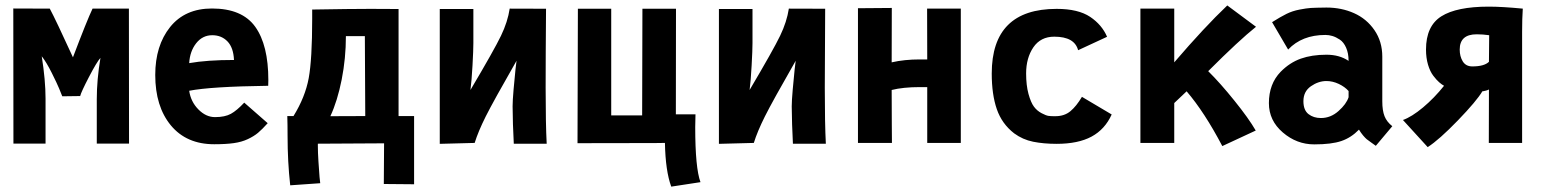

<svg xmlns="http://www.w3.org/2000/svg" viewBox="-20 -530 5733 712"><path d="M29.3 -498.5 164.6 -498Q175.8 -477.1 197.3 -431.9Q218.8 -386.7 234.4 -352.1L250.5 -317.4Q302.7 -455.1 323.2 -498H458L458.5 2.4H338.9V-162.1Q338.9 -234.4 352.5 -315.4Q338.9 -300.3 309.8 -244.4Q280.8 -188.5 277.3 -173.8L210.9 -172.9Q206.5 -184.1 199.2 -201.9Q191.9 -219.7 171.9 -259.8Q151.9 -299.8 134.8 -321.3Q148.9 -232.9 148.9 -164.1V2.4H29.8Z M681.6 -295.9Q748 -307.6 847.7 -307.6Q845.7 -353.5 823.5 -376.5Q801.3 -399.4 767.1 -399.4Q731 -399.4 707.5 -369.6Q684.1 -339.8 681.6 -295.9ZM766.1 -498.5Q877.9 -498.5 926.5 -430.7Q975.1 -362.8 975.1 -232.9L974.6 -211.9Q760.7 -209 681.6 -193.4Q687.5 -152.8 715.6 -124.3Q743.7 -95.7 777.3 -95.7Q814 -95.7 836.2 -107.9Q858.4 -120.1 885.7 -149.4L972.7 -73.2Q952.1 -50.3 937 -37.6Q921.9 -24.9 899.2 -14.2Q876.5 -3.4 847.2 0.7Q817.9 4.9 774.4 4.9Q671.4 4.9 613.5 -65.2Q555.7 -135.3 555.7 -252Q555.7 -360.8 610.8 -429.7Q666 -498.5 766.1 -498.5Z M1333 -396H1262.7Q1262.7 -314 1247.1 -234.9Q1231.4 -155.8 1205.1 -99.1L1334.5 -99.6ZM1515.6 153.3 1403.3 152.3 1404.3 1.5 1158.7 2.9Q1158.7 2.9 1158.7 10.7Q1158.7 34.2 1160.9 68.8Q1163.1 103.5 1165 126.5L1167.5 149.4L1056.2 157.2Q1046.4 69.3 1046.4 -26.4Q1046.4 -69.3 1045.4 -99.6H1068.4Q1111.8 -169.9 1124.8 -240.2Q1137.7 -310.5 1137.7 -460.4V-494.6Q1281.2 -497.1 1353.5 -497.1L1458 -496.6V-99.6H1515.6Z M1870.1 -498 2004.9 -497.6Q2003.4 -317.9 2003.4 -204.6Q2003.4 -70.8 2007.3 2.9H1885.3Q1881.3 -71.3 1880.9 -135.7Q1880.9 -155.8 1884.5 -198Q1888.2 -240.2 1891.6 -272.5L1895.5 -304.7Q1809.1 -153.8 1781.2 -98.1Q1753.4 -42.5 1740.2 0L1610.8 3.4V-496.6H1735.4V-370.1Q1735.4 -344.7 1732.2 -287.1Q1729 -229.5 1724.6 -196.3Q1813 -345.7 1837.9 -397.5Q1862.8 -449.2 1870.1 -498Z M2246.6 -102.1H2361.3L2362.3 -497.6H2486.8L2486.3 -106H2559.1Q2558.1 -76.7 2558.1 -58.6Q2558.1 92.8 2577.6 145.5L2469.2 162.1Q2447.8 104 2445.8 0L2409.7 0.5L2121.6 1L2123 -497.6H2246.6Z M2905.3 -498 3040 -497.6Q3038.6 -317.9 3038.6 -204.6Q3038.6 -70.8 3042.5 2.9H2920.4Q2916.5 -71.3 2916 -135.7Q2916 -155.8 2919.7 -198Q2923.3 -240.2 2926.8 -272.5L2930.7 -304.7Q2844.2 -153.8 2816.4 -98.1Q2788.6 -42.5 2775.4 0L2646 3.4V-496.6H2770.5V-370.1Q2770.5 -344.7 2767.3 -287.1Q2764.2 -229.5 2759.8 -196.3Q2848.1 -345.7 2873 -397.5Q2897.9 -449.2 2905.3 -498Z M3287.1 -500.5 3286.6 -298.8Q3334 -309.6 3390.1 -309.6H3418.5Q3418.5 -383.3 3418.2 -424.3Q3418 -465.3 3418 -498H3543V0H3418.5V-207H3391.6Q3329.1 -207 3286.6 -196.3Q3286.6 -102.5 3287.1 -68.4Q3287.6 -34.2 3287.6 0H3161.6V-499.5Z M3785.2 -257.8Q3785.2 -213.9 3793.9 -181.9Q3802.7 -149.9 3814.2 -134.5Q3825.7 -119.1 3842.3 -110.4Q3858.9 -101.6 3867.9 -100.3Q3877 -99.1 3887.7 -99.1H3893.6Q3927.2 -99.1 3949.5 -117.7Q3971.7 -136.2 3992.2 -170.9L4102.5 -105.5Q4077.6 -50.3 4027.8 -23.4Q3978 3.4 3898.4 3.4Q3850.1 3.4 3811.3 -4.4Q3772.5 -12.2 3740.7 -35.6Q3695.3 -70.8 3676.5 -125.2Q3657.7 -179.7 3657.7 -257.3Q3657.7 -497.1 3898.4 -497.1Q3978.5 -497.1 4022.9 -467.3Q4066.4 -438 4085.4 -393.6L3978 -343.8Q3964.8 -394 3889.6 -394Q3838.9 -394 3812 -354.5Q3785.2 -314.9 3785.2 -257.8Z M4460.4 -266.1Q4504.9 -222.2 4557.6 -156.7Q4610.4 -91.3 4636.7 -45.9L4512.7 11.7Q4446.8 -113.8 4380.4 -191.4L4334.5 -147.9V0H4209V-498H4334.5V-298.8Q4446.8 -429.7 4531.2 -509.8L4637.7 -430.7Q4575.2 -380.9 4460.4 -266.1Z M4813.5 -154.8Q4813.5 -121.6 4832.3 -106.9Q4851.1 -92.3 4878.4 -92.3Q4914.6 -92.3 4943.6 -118.2Q4972.7 -144 4981 -169.4V-192.4Q4967.3 -208 4944.6 -218.8Q4921.9 -229.5 4898.9 -229.5Q4869.1 -229.5 4841.3 -210.2Q4813.5 -190.9 4813.5 -154.8ZM5106 -154.3Q5106 -120.1 5114.3 -99.1Q5122.6 -78.1 5143.1 -62L5082 10.7Q5076.2 6.3 5064.9 -1.5Q5053.7 -9.3 5048.3 -13.7Q5043 -18.1 5034.9 -27.6Q5026.9 -37.1 5019.5 -49.3Q4990.7 -19.5 4954.3 -7.1Q4918 5.4 4853.5 5.4Q4788.6 5.4 4737.1 -38.8Q4685.5 -83 4685.5 -147.5Q4685.5 -218.8 4729 -263.7Q4762.7 -297.9 4803.7 -312.5Q4844.7 -327.1 4898.9 -327.1Q4947.3 -327.1 4981 -304.2Q4981 -332.5 4971.9 -353Q4962.9 -373.5 4948.5 -383.1Q4934.1 -392.6 4921.1 -396.5Q4908.2 -400.4 4895 -400.4Q4808.1 -400.4 4756.8 -346.2L4697.3 -447.8Q4729 -467.8 4750.7 -478.5Q4772.5 -489.3 4798.8 -494.4Q4825.2 -499.5 4841.1 -500.5Q4856.9 -501.5 4898.9 -502Q4954.6 -502 5001.2 -481.2Q5047.9 -460.4 5076.9 -418.2Q5106 -376 5106 -319.8Z M5335 -211.9Q5326.7 -216.3 5316.9 -224.9Q5307.1 -233.4 5295.2 -249Q5283.2 -264.6 5275.6 -290Q5268.1 -315.4 5268.1 -346.2Q5268.1 -433.6 5325 -469.5Q5381.8 -505.4 5501 -505.4Q5549.8 -505.4 5627 -498Q5624.5 -460.9 5624.5 -412.6V0H5501L5501.5 -198.2Q5497.1 -195.8 5491 -194.1Q5484.9 -192.4 5481 -191.9L5477.1 -191.4Q5456.1 -155.8 5386.5 -83.7Q5316.9 -11.7 5274.4 15.6L5182.6 -85Q5215.3 -96.7 5257.1 -131.6Q5298.8 -166.5 5335 -211.9ZM5393.1 -346.2Q5393.1 -320.8 5404.5 -302.2Q5416 -283.7 5439.9 -283.7Q5483.9 -283.7 5501.5 -300.8L5502.4 -399.4Q5479 -402.8 5456.1 -402.8Q5393.1 -402.8 5393.1 -346.2Z"/></svg>

Font: Fantasque Sans Mono
Style: Bold
Weight: 700
Monospace: yes
Designer: Jany Belluz
Version: Version 1.8.0 ; ttfautohint (v1.8.2)